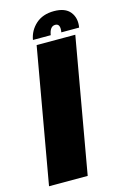

<svg xmlns="http://www.w3.org/2000/svg" viewBox="-143 -762 522 813"><g transform="rotate(-15 117.5 -355.5)"><path d="M-32.5 0 71.5 -591H241L137 0ZM179 -711Q228.5 -711 250 -683.8Q271.5 -656.5 264.5 -616H186.5Q193 -653.5 169.5 -653.5Q146 -653.5 140 -616H62Q69 -656.5 99.5 -683.8Q130 -711 179 -711Z"/></g></svg>

Font: Anybody Condensed ExtraBold
Style: Italic
Weight: 800
Width: 3
Italic angle: -10°
Designer: Tyler Finck
Foundry: Etcetera Type Company
Version: Version 1.010; ttfautohint (v1.8.3) -l 8 -r 50 -G 200 -x 14 